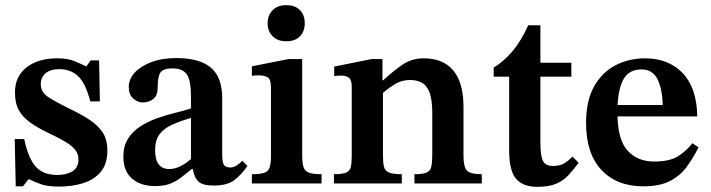

<svg xmlns="http://www.w3.org/2000/svg" viewBox="-20 -711 2754 744"><path d="M41 11 37 -172H74Q89 -99 118 -66Q147 -33 202 -33Q238 -33 261 -47.5Q284 -62 284 -93Q284 -111 275 -125.5Q266 -140 242 -156Q218 -172 171 -194Q127 -215 97.5 -236Q68 -257 53 -284Q38 -311 38 -353Q38 -415 83 -450Q128 -485 202 -485Q244 -485 270.5 -473.5Q297 -462 313 -454H315L331 -477H364L367 -318H330Q311 -390 282 -416.5Q253 -443 210 -443Q175 -443 156.5 -427Q138 -411 138 -385Q138 -354 166 -335.5Q194 -317 251 -289Q295 -268 327.5 -246.5Q360 -225 378 -197.5Q396 -170 396 -128Q396 -75 370 -44.5Q344 -14 301.5 -1Q259 12 209 12Q164 12 139 3Q114 -6 94 -16H90L69 11Z M581 10Q525 10 491.5 -19Q458 -48 458 -104Q458 -145 476 -173.5Q494 -202 523.5 -221Q553 -240 588 -252.5Q623 -265 658 -273.5Q693 -282 720 -291V-337Q720 -401 703.5 -423.5Q687 -446 648 -446Q613 -446 602 -430.5Q591 -415 591 -372Q591 -341 574 -327.5Q557 -314 533 -314Q514 -314 496.5 -329Q479 -344 479 -374Q479 -404 501.5 -429Q524 -454 565.5 -470Q607 -486 663 -486Q753 -486 797 -449Q841 -412 841 -331V-110Q841 -80 848.5 -71Q856 -62 872 -62Q885 -62 896.5 -69.5Q908 -77 919 -88L939 -68Q914 -32 886.5 -12Q859 8 809 8Q766 8 749.5 -7Q733 -22 727 -56H723Q699 -36 679.5 -21.5Q660 -7 637.5 1.5Q615 10 581 10ZM720 -95V-254Q679 -242 647.5 -228Q616 -214 598.5 -191Q581 -168 581 -130Q581 -56 636 -56Q676 -56 720 -95Z M1226 0H956V-36Q989 -36 1004.5 -41.5Q1020 -47 1025 -62.5Q1030 -78 1030 -107V-371Q1030 -404 1017 -411.5Q1004 -419 982 -419Q971 -419 963.5 -418Q956 -417 956 -417V-454L1097 -482H1151V-109Q1151 -80 1156 -64Q1161 -48 1177 -42Q1193 -36 1226 -36ZM1089 -551Q1056 -551 1036.5 -570.5Q1017 -590 1017 -621Q1017 -651 1036 -671Q1055 -691 1089 -691Q1124 -691 1142.5 -671.5Q1161 -652 1161 -621Q1161 -590 1142.5 -570.5Q1124 -551 1089 -551Z M1847 0H1586V-36Q1618 -36 1632.5 -42Q1647 -48 1651 -64Q1655 -80 1655 -108V-273Q1655 -325 1644.5 -352.5Q1634 -380 1614.5 -390.5Q1595 -401 1570 -401Q1536 -401 1511 -385.5Q1486 -370 1464 -351V-108Q1464 -80 1468 -64.5Q1472 -49 1487.5 -42.5Q1503 -36 1537 -36V0H1274V-36Q1307 -36 1321.5 -42.5Q1336 -49 1339.5 -64.5Q1343 -80 1343 -108V-374Q1343 -401 1332.5 -409.5Q1322 -418 1302 -418Q1289 -418 1282 -417Q1275 -416 1275 -416V-453L1419 -482H1462V-400H1465Q1505 -437 1540.5 -461Q1576 -485 1622 -485Q1697 -485 1736.5 -438Q1776 -391 1776 -296V-108Q1776 -66 1788.5 -51Q1801 -36 1847 -36Z M2199 -104 2222 -80Q2202 -53 2182.5 -32Q2163 -11 2135 1Q2107 13 2062 13Q2007 13 1980 -18Q1953 -49 1953 -129V-414H1893V-449Q1932 -473 1965 -511.5Q1998 -550 2027 -613H2074V-468H2194V-414H2074V-161Q2074 -107 2084 -87.5Q2094 -68 2123 -68Q2150 -68 2165.5 -77.5Q2181 -87 2199 -104Z M2473 11Q2370 11 2310.5 -52.5Q2251 -116 2251 -235Q2251 -321 2282 -376Q2313 -431 2365 -458Q2417 -485 2480 -485Q2570 -485 2625 -428Q2680 -371 2682 -260H2373Q2375 -166 2413.5 -125.5Q2452 -85 2515 -85Q2574 -85 2606.5 -105Q2639 -125 2663 -156L2687 -140Q2667 -101 2642.5 -66.5Q2618 -32 2578 -10.5Q2538 11 2473 11ZM2373 -304H2548Q2547 -363 2528.5 -402.5Q2510 -442 2466 -442Q2420 -442 2398.5 -408Q2377 -374 2373 -304Z"/></svg>

Font: STIX Two Text SemiBold
Style: Regular
Weight: 600
Designer: Ross Mills, John Hudson & Paul Hanslow, Tiro Typeworks Ltd; with prior portions MicroPress Inc., and Coen Hoffman.
Foundry: Tiro Typeworks Ltd
Version: Version 2.13 b171